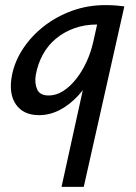

<svg xmlns="http://www.w3.org/2000/svg" viewBox="-20 -443 533 752"><path d="M221 289 338 -243 390 -277Q375 -214 349 -161.5Q323 -109 288.5 -71Q254 -33 214.5 -12.5Q175 8 133 8Q71 8 42 -34.5Q13 -77 27 -149Q38 -204 71 -253.5Q104 -303 153 -341Q202 -379 263 -401Q324 -423 392 -423Q417 -423 434.5 -421.5Q452 -420 467 -418L308 289ZM171 -69Q200 -69 227.5 -86.5Q255 -104 278.5 -134Q302 -164 319 -201Q336 -238 345 -278L368 -381L408 -344Q396 -346 384 -346.5Q372 -347 360 -347Q312 -347 271.5 -332.5Q231 -318 199.5 -292Q168 -266 148 -229.5Q128 -193 120 -149Q115 -117 125.5 -93Q136 -69 171 -69Z"/></svg>

Font: Ysabeau Office SemiBold
Style: Italic
Weight: 600
Italic angle: -12°
Designer: Christian Thalmann (Catharsis Fonts)
Version: Version 2.001;gftools[0.9.30]; featfreeze: tnum,lnum,ss02